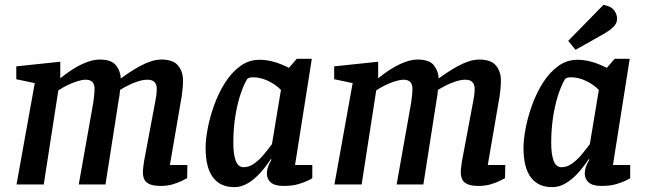

<svg xmlns="http://www.w3.org/2000/svg" viewBox="-20 -759 2656 790"><path d="M642 6Q610 6 594 -2Q578 -10 573 -22.5Q568 -35 568 -50Q568 -63 570 -75.5Q572 -88 573 -97L619 -342Q621 -351 623 -365.5Q625 -380 625 -394Q625 -412 615.5 -421.5Q606 -431 587 -431Q568 -431 545.5 -423.5Q523 -416 504 -406Q485 -396 474 -389Q473 -376 471.5 -365.5Q470 -355 468 -345L414 0H304L364 -338Q366 -352 367.5 -367.5Q369 -383 369 -396Q369 -411 360.5 -421Q352 -431 332 -431Q318 -431 297.5 -424.5Q277 -418 256.5 -408Q236 -398 220 -387L160 0H48L123 -417L47 -433V-486L228 -505V-437Q278 -477 318.5 -495.5Q359 -514 389 -514Q439 -514 457.5 -490Q476 -466 477 -436Q493 -448 513.5 -461.5Q534 -475 556 -487Q578 -499 600.5 -506.5Q623 -514 644 -514Q692 -514 712.5 -489.5Q733 -465 733 -428Q733 -413 731.5 -395.5Q730 -378 727.5 -362Q725 -346 723 -336L679 -80H751L750 -26Q744 -23 728.5 -15Q713 -7 690.5 -0.5Q668 6 642 6Z M944 11Q886 11 856 -29.5Q826 -70 826 -150Q826 -185 835 -232Q844 -279 862 -328.5Q880 -378 906.5 -419.5Q933 -461 968.5 -487Q1004 -513 1048 -513Q1072 -513 1095.5 -507.5Q1119 -502 1138 -494Q1157 -486 1169 -480L1201 -517H1263L1194 -80H1265V-26Q1263 -24 1248 -16.5Q1233 -9 1208 -1.5Q1183 6 1147 6Q1110 6 1094 -8.5Q1078 -23 1078 -45Q1078 -59 1083 -73Q1088 -87 1097 -102L1094 -104Q1076 -76 1052.5 -49.5Q1029 -23 1001.5 -6Q974 11 944 11ZM983 -71Q1005 -71 1026.5 -86.5Q1048 -102 1066.5 -124.5Q1085 -147 1099 -166L1136 -389Q1115 -411 1083.5 -426Q1052 -441 1021 -441Q1011 -441 1006 -439Q1001 -437 997 -434Q980 -405 967 -363Q954 -321 947 -272.5Q940 -224 940 -171Q940 -124 950 -97.5Q960 -71 983 -71Z M1950 6Q1918 6 1902 -2Q1886 -10 1881 -22.5Q1876 -35 1876 -50Q1876 -63 1878 -75.5Q1880 -88 1881 -97L1927 -342Q1929 -351 1931 -365.5Q1933 -380 1933 -394Q1933 -412 1923.5 -421.5Q1914 -431 1895 -431Q1876 -431 1853.5 -423.5Q1831 -416 1812 -406Q1793 -396 1782 -389Q1781 -376 1779.5 -365.5Q1778 -355 1776 -345L1722 0H1612L1672 -338Q1674 -352 1675.5 -367.5Q1677 -383 1677 -396Q1677 -411 1668.5 -421Q1660 -431 1640 -431Q1626 -431 1605.5 -424.5Q1585 -418 1564.5 -408Q1544 -398 1528 -387L1468 0H1356L1431 -417L1355 -433V-486L1536 -505V-437Q1586 -477 1626.5 -495.5Q1667 -514 1697 -514Q1747 -514 1765.5 -490Q1784 -466 1785 -436Q1801 -448 1821.5 -461.5Q1842 -475 1864 -487Q1886 -499 1908.5 -506.5Q1931 -514 1952 -514Q2000 -514 2020.5 -489.5Q2041 -465 2041 -428Q2041 -413 2039.5 -395.5Q2038 -378 2035.5 -362Q2033 -346 2031 -336L1987 -80H2059L2058 -26Q2052 -23 2036.5 -15Q2021 -7 1998.5 -0.5Q1976 6 1950 6Z M2252 11Q2194 11 2164 -29.5Q2134 -70 2134 -150Q2134 -185 2143 -232Q2152 -279 2170 -328.5Q2188 -378 2214.5 -419.5Q2241 -461 2276.5 -487Q2312 -513 2356 -513Q2380 -513 2403.5 -507.5Q2427 -502 2446 -494Q2465 -486 2477 -480L2509 -517H2571L2502 -80H2573V-26Q2571 -24 2556 -16.5Q2541 -9 2516 -1.5Q2491 6 2455 6Q2418 6 2402 -8.5Q2386 -23 2386 -45Q2386 -59 2391 -73Q2396 -87 2405 -102L2402 -104Q2384 -76 2360.5 -49.5Q2337 -23 2309.5 -6Q2282 11 2252 11ZM2291 -71Q2313 -71 2334.5 -86.5Q2356 -102 2374.5 -124.5Q2393 -147 2407 -166L2444 -389Q2423 -411 2391.5 -426Q2360 -441 2329 -441Q2319 -441 2314 -439Q2309 -437 2305 -434Q2288 -405 2275 -363Q2262 -321 2255 -272.5Q2248 -224 2248 -171Q2248 -124 2258 -97.5Q2268 -71 2291 -71ZM2348 -554 2318 -591 2463 -739Q2495 -733 2507 -716.5Q2519 -700 2519 -682Q2519 -666 2508.5 -653.5Q2498 -641 2481 -630Q2464 -619 2444 -608Z"/></svg>

Font: Faustina Light SemiBold
Style: Italic
Weight: 600
Italic angle: -8°
Version: Version 1.200